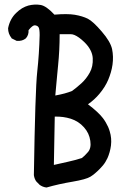

<svg xmlns="http://www.w3.org/2000/svg" viewBox="-20 -830 540 844"><path d="M183.1 -5.9Q165.5 -8.3 152.3 -19V-19.5L142.6 -29.3H142.1Q139.2 -32.7 137 -36.1Q134.8 -39.6 133.3 -43.5Q131.8 -47.4 130.6 -51.5Q129.4 -55.7 128.9 -60.1V-60.5Q134.8 -435.1 143.6 -514.2Q152.3 -593.3 154.3 -675.8Q154.3 -703.1 149.4 -710.4Q145 -717.3 133.3 -718.8Q128.9 -719.2 121.8 -714.1Q114.7 -709 105.5 -697.3Q106.9 -676.8 94.2 -662.1V-661.6H93.8Q78.1 -648.4 54.2 -650.4H53.2L52.2 -650.9L32.7 -660.6L31.2 -661.1L30.8 -662.6Q15.6 -681.6 15.6 -705.1V-705.6V-706.1Q23.9 -747.1 50.8 -772.9Q57.1 -779.3 63.7 -784.4Q70.3 -789.6 77.1 -793.7Q84 -797.9 91.1 -800.8Q98.1 -803.7 105 -805.7Q132.3 -812.5 158 -808.3Q183.6 -804.2 219.2 -765.6Q275.4 -770.5 308.6 -765.1Q325.7 -762.2 340.1 -757.8Q354.5 -753.4 366.2 -747.6Q389.6 -735.4 427.2 -691.4Q465.3 -647.5 472.7 -614.3Q479.5 -581.1 474.6 -545.9Q472.2 -528.8 467.3 -512Q462.4 -495.1 455.6 -479Q448.7 -462.9 439 -447.5Q429.2 -432.1 417 -417.5Q395.5 -391.6 366.7 -371.6Q413.1 -336.4 432.6 -310.5Q439.5 -301.3 445.1 -291.7Q450.7 -282.2 455.1 -272.5Q459.5 -262.7 462.4 -252.4Q471.7 -222.2 467.8 -190.4Q465.8 -175.3 461.9 -161.4Q458 -147.5 452.6 -135.3Q448.7 -127 443.8 -118.9Q439 -110.8 432.6 -103Q426.3 -95.2 418.9 -87.9Q396.5 -64.9 377.4 -53.2Q358.4 -41.5 298.3 -31.2Q239.7 -21.5 185.1 -5.9H184.1ZM339.8 -135.3Q351.1 -143.6 366.7 -161.6Q374 -169.9 376.7 -182.1Q379.4 -194.3 377 -210.9Q374.5 -228 367.7 -242.7Q360.8 -257.3 349.1 -270.5Q325.7 -296.9 291 -308.1Q258.3 -318.4 220.7 -317.4L216.8 -105Q249 -111.8 277.8 -118.7Q309.1 -125.5 339.8 -135.3ZM296.9 -430.2Q306.6 -437 316.7 -445.6Q326.7 -454.1 337.9 -463.9Q359.4 -483.4 374.5 -510.7Q389.6 -537.6 387.7 -574.2Q386.7 -592.3 377.4 -610.1Q368.2 -627.9 350.6 -645Q338.4 -656.7 327.4 -664.6Q316.4 -672.4 307.6 -676Q298.8 -679.7 291 -679.7H242.2Q242.2 -644.5 240.5 -610.6Q238.8 -576.7 235.4 -543Q233.4 -521 231.2 -498.8Q229 -476.6 227.1 -454.3Q225.1 -432.1 223.1 -410.2Q267.1 -418 296.9 -430.2Z"/></svg>

Font: NaikaiFont
Style: SemiBold
Weight: 600
Version: Version 1.89